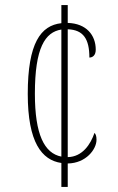

<svg xmlns="http://www.w3.org/2000/svg" viewBox="-20 -734 463 754"><path d="M221 -94V0H246V-92C318 -93 359 -148 359 -185C359 -200 356 -207 351 -212C336 -168 304 -118 246 -117V-619C308 -617 331 -580 331 -508C343 -508 356 -516 356 -539C356 -596 319 -642 246 -644V-714H221V-643C140 -634 89 -565 89 -365C89 -175 144 -105 221 -94ZM221 -618V-119C154 -132 117 -206 117 -366C117 -546 157 -608 221 -618Z"/></svg>

Font: Noto Serif Lao ExtraCondensed Thin
Style: Regular
Weight: 100
Width: 2
Designer: Monotype Design Team
Foundry: Monotype Imaging Inc.
Version: Version 2.003